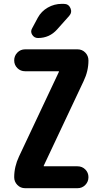

<svg xmlns="http://www.w3.org/2000/svg" viewBox="-20 -990 540 1010"><path d="M304.7 -969.7H315.4Q340.8 -969.7 350.6 -947.3Q360.4 -924.8 343.8 -906.2L280.3 -835Q240.2 -790 179.7 -790Q160.2 -790 149.4 -807.1Q138.7 -824.2 149.4 -841.8L178.7 -896.5Q197.3 -930.7 231.4 -950.2Q265.6 -969.7 304.7 -969.7ZM419.9 -563.5 210 -118.2V-116.2Q210 -115.2 210.9 -115.2H387.7Q412.1 -115.2 428.7 -98.6Q445.3 -82 445.3 -58.1Q445.3 -34.2 428.7 -17.1Q412.1 0 387.7 0H112.3Q87.9 0 71.3 -17.1Q54.7 -34.2 54.7 -57.6Q54.7 -113.3 80.1 -167L290 -612.3V-614.3Q290 -615.2 289.1 -615.2H112.3Q87.9 -615.2 71.3 -631.8Q54.7 -648.4 54.7 -672.4Q54.7 -696.3 71.3 -713.4Q87.9 -730.5 112.3 -730.5H387.7Q412.1 -730.5 428.7 -713.4Q445.3 -696.3 445.3 -671.9Q445.3 -616.2 419.9 -563.5Z"/></svg>

Font: Rounded-X Mgen+ 1m bold
Style: Bold
Weight: 700
Designer: [Source Han Sans]
Ryoko NISHIZUKA  (kana & ideographs); Paul D. Hunt (Latin, Greek & Cyrillic); Wenlong ZHANG  (bopomofo
Version: Version 1.059.20150602